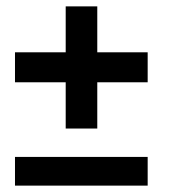

<svg xmlns="http://www.w3.org/2000/svg" viewBox="-20 -582 540 602"><path d="M186 -179V-324H27V-418H186V-562H285V-418H443V-324H285V-179ZM27 0V-90H443V0Z"/></svg>

Font: Hubot Sans Condensed SemiBold
Style: Regular
Weight: 600
Width: 3
Designer: Deni Anggara
Foundry: GitHub, Inc., Subsidiary of Microsoft Corporation
Version: Version 2.000